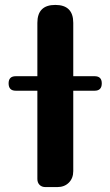

<svg xmlns="http://www.w3.org/2000/svg" viewBox="-20 -761 449 781"><path d="M165 0Q150 0 141 -9Q132 -18 132 -33V-392H44Q15 -392 15 -422Q15 -451 44 -451H132V-668Q132 -741 205 -741Q278 -741 278 -668V-451H365Q394 -451 394 -422Q394 -392 365 -392H278V-196V-65Q278 -36 260 -18Q242 0 213 0H205Z"/></svg>

Font: GenSenRounded2 TW B
Style: Regular
Weight: 700
Version: Version 2.000;PS 2;hotconv 16.6.51;makeotf.lib2.5.65220 DEVE